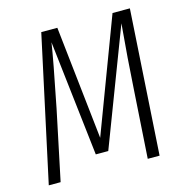

<svg xmlns="http://www.w3.org/2000/svg" viewBox="-102 -781 845 877"><g transform="rotate(-15 320.5 -342.5)"><path d="M546 0H490L511 -326Q519 -462 534 -629L325 -81H266L203 -628Q192 -553 147 -329L78 0H22L170 -685H246L305 -149L507 -685H589Z"/></g></svg>

Font: Fira Sans Extra Condensed Light
Style: Italic
Weight: 300
Width: 3
Italic angle: -8°
Designer: Carrois Corporate & Edenspiekermann AG
Foundry: Carrois Corporate GbR & Edenspiekermann AG
Version: Version 4.203